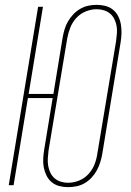

<svg xmlns="http://www.w3.org/2000/svg" viewBox="-20 -763 540 791"><path d="M260 8Q242 8 224.5 3.5Q207 -1 193.5 -12Q180 -23 172 -39Q164 -55 160.5 -72.5Q157 -90 158 -108.5Q159 -127 162 -146L197 -359H95L36 0H16L137 -735H157L98 -376H200L238 -608Q241 -625 246 -642Q251 -659 260 -674.5Q269 -690 281.5 -703.5Q294 -717 310.5 -726.5Q327 -736 344 -739.5Q361 -743 378 -743Q397 -743 414.5 -738.5Q432 -734 445.5 -723Q459 -712 467 -696Q475 -680 478 -662.5Q481 -645 480.5 -626.5Q480 -608 477 -589L401 -127Q398 -110 392.5 -93Q387 -76 378.5 -60.5Q370 -45 357.5 -31.5Q345 -18 329 -8.5Q313 1 295 4.5Q277 8 260 8ZM260 -10Q283 -10 305.5 -19Q328 -28 344.5 -46Q361 -64 369.5 -86Q378 -108 381 -130L458 -592Q460 -608 461.5 -624Q463 -640 460.5 -655Q458 -670 451.5 -683.5Q445 -697 434 -706.5Q423 -716 408.5 -720.5Q394 -725 378 -725Q356 -725 333.5 -716Q311 -707 294.5 -689Q278 -671 269.5 -649Q261 -627 257 -605L180 -143Q178 -127 177 -111Q176 -95 178.5 -80Q181 -65 187.5 -51.5Q194 -38 205 -28.5Q216 -19 230.5 -14.5Q245 -10 260 -10Z"/></svg>

Font: Iosevka Term Curly Th Obl
Style: Regular
Weight: 100
Italic angle: -9°
Designer: Belleve Invis
Foundry: Belleve Invis
Version: Version 32.3.0